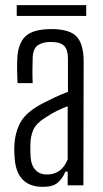

<svg xmlns="http://www.w3.org/2000/svg" viewBox="-20 -720 402 746"><path d="M147 6Q45 6 37 -105Q36 -119 35.5 -131Q35 -143 36 -157Q39 -209 61 -247Q83 -285 143 -317Q166 -329 192.5 -341.5Q219 -354 244 -363V-493Q244 -527 229 -542Q214 -557 177 -557Q146 -557 127.5 -544.5Q109 -532 107 -498Q106 -473 106 -443.5Q106 -414 107 -397H48Q47 -422 46.5 -445Q46 -468 47 -489Q49 -550 78.5 -578.5Q108 -607 180 -607Q251 -607 278 -577.5Q305 -548 305 -482L304 0H243V-53H234Q223 -26 204 -10Q185 6 147 6ZM162 -42Q220 -42 243 -101V-307Q223 -300 202.5 -290Q182 -280 153 -261Q120 -240 109 -214.5Q98 -189 98 -156Q98 -142 98 -130.5Q98 -119 99 -109Q101 -78 117.5 -60Q134 -42 162 -42ZM45 -658V-700H315V-658Z"/></svg>

Font: Big Shoulders Text Light
Style: Regular
Weight: 300
Designer: Patric King
Foundry: XO Type Co
Version: Version 1.000; ttfautohint (v1.8.2)